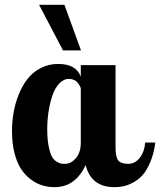

<svg xmlns="http://www.w3.org/2000/svg" viewBox="-20 -770 664 796"><path d="M314.9 -500H459V-160.2Q459 -119.1 470.2 -105Q481.4 -90.8 511.2 -90.8Q540 -90.8 559.6 -116Q579.1 -141.1 582 -179.2H624Q617.7 -132.3 602.8 -97.4Q587.9 -62.5 570.6 -43.5Q553.2 -24.4 530.8 -12.7Q508.3 -1 490.7 2.4Q473.1 5.9 454.1 5.9Q357.9 5.9 335 -85.9Q293 5.9 206.1 5.9Q179.7 5.9 155.3 -1.5Q130.9 -8.8 107.7 -26.1Q84.5 -43.5 67.4 -69.3Q50.3 -95.2 40 -135.5Q29.8 -175.8 29.8 -226.1Q29.8 -264.2 36.1 -302Q42.5 -339.8 57.1 -377Q71.8 -414.1 93.5 -442.1Q115.2 -470.2 148.2 -487.5Q181.2 -504.9 221.2 -504.9Q295.9 -504.9 314.9 -452.1ZM266.1 -442.9Q243.2 -442.9 224.9 -422.9Q206.5 -402.8 196.3 -371.1Q186 -339.4 180.9 -304.4Q175.8 -269.5 175.8 -234.9Q175.8 -194.3 181.4 -165.5Q187 -136.7 194.3 -122.6Q201.7 -108.4 213.4 -100.8Q225.1 -93.3 232.2 -92Q239.3 -90.8 250 -90.8Q274.4 -90.8 294.7 -114.3Q314.9 -137.7 314.9 -178.2V-404.8Q313 -410.2 310.1 -415.5Q307.1 -420.9 301.5 -427.7Q295.9 -434.6 286.6 -438.7Q277.3 -442.9 266.1 -442.9ZM241.2 -561 142.1 -750H247.1L315.9 -561Z"/></svg>

Font: Lobster Two
Style: Bold
Weight: 700
Designer: Pablo Impallari
Foundry: Pablo Impallari. www.impallari.com
Version: Version 1.006